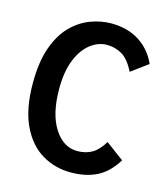

<svg xmlns="http://www.w3.org/2000/svg" viewBox="-99 -710 698 799"><g transform="rotate(15 250.0 -310.5)"><path d="M279 11Q211 11 154.5 -22.5Q98 -56 64.5 -127Q31 -198 31 -308Q31 -400 53.5 -462.5Q76 -525 113 -562Q150 -599 194.5 -615.5Q239 -632 283 -632Q353 -632 403.5 -600Q454 -568 480 -510L408 -457Q383 -507 353 -524Q323 -541 289 -541Q251 -541 217.5 -515Q184 -489 163.5 -438.5Q143 -388 143 -313Q143 -205 182.5 -143.5Q222 -82 282 -82Q319 -82 346 -98Q373 -114 395 -151L473 -93Q438 -36 390.5 -12.5Q343 11 279 11Z"/></g></svg>

Font: Inconsolata
Style: Bold
Weight: 700
Monospace: yes
Designer: Raph Levien, Cyreal, Brenton Simpson
Foundry: Raph Levien, Cyreal, Google
Version: Version 3.100; ttfautohint (v1.8.4.7-5d5b)